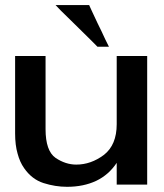

<svg xmlns="http://www.w3.org/2000/svg" viewBox="-20 -720 641 751"><path d="M361.3 -537.1Q361.3 -537.1 383.8 -537.1Q406.2 -537.1 406.2 -537.1Q406.2 -537.1 391.6 -566.4Q377.9 -596.7 361.3 -629.9Q348.6 -657.2 338.9 -677.7Q329.1 -699.2 329.1 -699.2Q329.1 -699.2 329.1 -699.2Q329.1 -700.2 329.1 -700.2Q329.1 -700.2 312.5 -700.2Q294.9 -700.2 272.5 -700.2Q246.1 -700.2 221.7 -700.2Q197.3 -700.2 197.3 -700.2Q197.3 -700.2 217.8 -678.7Q239.3 -658.2 266.6 -630.9Q299.8 -597.7 331.1 -567.4Q361.3 -537.1 361.3 -537.1Q361.3 -537.1 361.3 -537.1Q361.3 -537.1 361.3 -537.1ZM436.5 -501Q436.5 -501 436.5 -466.8Q436.5 -432.6 436.5 -387.7Q436.5 -333 436.5 -283.2Q436.5 -234.4 436.5 -234.4Q436.5 -153.3 386.7 -114.3Q335.9 -76.2 278.3 -76.2Q236.3 -76.2 197.3 -102.5Q158.2 -129.9 158.2 -214.8Q158.2 -214.8 158.2 -252Q158.2 -289.1 158.2 -336.9Q158.2 -395.5 158.2 -448.2Q158.2 -501 158.2 -501Q158.2 -501 142.6 -501Q127 -501 107.4 -501Q83 -501 60.5 -501Q39.1 -501 39.1 -501Q39.1 -501 39.1 -461.9Q39.1 -422.9 39.1 -372.1Q39.1 -310.5 39.1 -253.9Q39.1 -198.2 39.1 -198.2Q39.1 -152.3 48.8 -119.1Q57.6 -85.9 74.2 -62.5Q104.5 -18.6 150.4 -3.9Q196.3 10.7 242.2 10.7Q306.6 10.7 356.4 -12.7Q405.3 -36.1 436.5 -83Q436.5 -83 436.5 -40Q436.5 2 436.5 2Q436.5 2 459 2Q481.4 2 505.9 2Q525.4 2 541 2Q555.7 2 555.7 2Q555.7 2 555.7 -41Q555.7 -83 555.7 -145.5Q555.7 -178.7 555.7 -214.8Q555.7 -251 555.7 -287.1Q555.7 -371.1 555.7 -436.5Q555.7 -501 555.7 -501Q555.7 -501 541 -501Q525.4 -501 505.9 -501Q481.4 -501 459 -501Q436.5 -501 436.5 -501Z"/></svg>

Font: umazing
Style: Display
Weight: 400
Designer: umazing